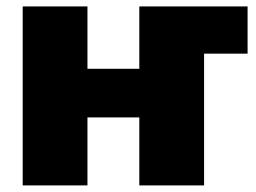

<svg xmlns="http://www.w3.org/2000/svg" viewBox="-20 -562 777 582"><path d="M536.1 -399.4V-542.5H730.5V-399.4ZM460.4 -353.5V-206.1H187V-353.5ZM245.1 -542.5V0H48.8V-542.5ZM598.6 -542.5V0H402.3V-542.5Z"/></svg>

Font: Inter 16pt Black
Style: Regular
Weight: 900
Version: Version 4.001;git-66647c0bb